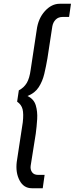

<svg xmlns="http://www.w3.org/2000/svg" viewBox="-20 -800 397 1020"><path d="M258 -660 232 -490Q225 -449 215.5 -408.5Q206 -368 185.5 -336.5Q165 -305 126 -290Q160 -274 170 -240.5Q180 -207 177.5 -167Q175 -127 170 -90L143 80Q140 100 150 114.5Q160 129 182 129H217L207 200H149Q106 200 84 158.5Q62 117 69 60L101 -150Q106 -195 100 -219.5Q94 -244 71 -260L80 -320Q107 -334 122 -359Q137 -384 143 -430L175 -641Q183 -702 218.5 -741Q254 -780 297 -780H357L347 -710H313Q290 -710 276 -696Q262 -682 258 -660Z"/></svg>

Font: Von Book
Style: Italic
Weight: 400
Version: Version 4.000; ttfautohint (v1.8.4.7-5d5b)